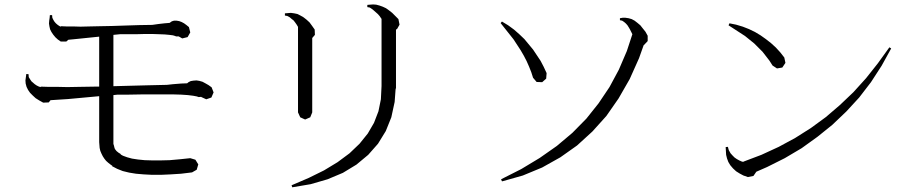

<svg xmlns="http://www.w3.org/2000/svg" viewBox="-20 -791 4040 844"><path d="M729.5 -24.4 687.5 -22.5H648.4L612.3 -24.4L578.1 -27.3L547.9 -32.2L519.5 -39.1L495.1 -48.8L472.7 -60.5L473.6 -62.5L468.8 -65.4L456.1 -75.2L446.3 -84L438.5 -93.8L431.6 -104.5L425.8 -116.2L420.9 -127.9L418 -140.6L417 -153.3L416 -166V-368.2L278.3 -355.5L231.4 -352.5L202.1 -350.6L194.3 -340.8L169.9 -339.8L152.3 -349.6L136.7 -359.4L124 -371.1L112.3 -382.8L103.5 -395.5L96.7 -409.2L92.8 -423.8L91.8 -437.5L93.8 -452.1L95.7 -465.8L105.5 -464.8L106.4 -452.1L112.3 -442.4L118.2 -433.6L132.8 -420.9L141.6 -415L151.4 -410.2L159.2 -408.2V-410.2L190.4 -409.2H229.5L276.4 -408.2L331.1 -409.2L393.6 -410.2H416V-629.9L301.8 -618.2L280.3 -616.2L271.5 -608.4H247.1L234.4 -617.2L223.6 -627L213.9 -638.7L206.1 -650.4L200.2 -662.1L197.3 -674.8L195.3 -687.5L196.3 -700.2L198.2 -712.9L199.2 -724.6H209L210 -712.9L214.8 -703.1L219.7 -695.3L225.6 -688.5L232.4 -682.6L239.3 -677.7L246.1 -673.8H247.1V-675.8L270.5 -674.8H299.8L334 -673.8L375 -674.8L420.9 -675.8L472.7 -676.8L530.3 -678.7L592.8 -680.7L649.4 -681.6L676.8 -685.5L703.1 -688.5L725.6 -690.4L735.4 -697.3L745.1 -700.2H755.9L767.6 -698.2L778.3 -694.3L789.1 -688.5L799.8 -680.7L810.5 -671.9L816.4 -648.4L804.7 -627.9L781.2 -622.1L765.6 -630.9H753.9L750 -632.8L740.2 -635.7L724.6 -637.7L704.1 -639.6L678.7 -640.6L649.4 -641.6H616.2L578.1 -640.6H507.8L478.5 -637.7V-412.1L627 -416L713.9 -418L740.2 -420.9L776.4 -423.8L802.7 -424.8L808.6 -429.7L818.4 -434.6L830.1 -436.5L843.8 -437.5L856.4 -435.5L870.1 -431.6L882.8 -424.8L896.5 -417L910.2 -407.2L918.9 -384.8L909.2 -362.3L886.7 -354.5L865.2 -364.3L864.3 -365.2L853.5 -364.3L844.7 -367.2L829.1 -370.1L805.7 -373L776.4 -375L742.2 -376H702.1H656.2H604.5L546.9 -375H497.1L478.5 -373V-158.2L480.5 -152.3L483.4 -140.6L485.4 -135.7L492.2 -127L497.1 -123L502 -119.1L508.8 -115.2L511.7 -111.3L520.5 -106.4L539.1 -99.6L560.5 -93.8L586.9 -89.8L616.2 -86.9L649.4 -85.9H685.5L725.6 -86.9L769.5 -90.8L816.4 -95.7L838.9 -88.9L851.6 -68.4L844.7 -44.9L824.2 -33.2L775.4 -27.3Z M1264.6 32.2 1261.7 23.4 1336.9 -8.8 1404.3 -42 1463.9 -78.1 1516.6 -117.2 1560.5 -159.2 1596.7 -204.1 1624 -251 1643.6 -301.8 1654.3 -354.5 1657.2 -413.1V-708L1648.4 -720.7L1640.6 -729.5L1623 -745.1L1614.3 -752L1605.5 -757.8L1594.7 -759.8V-769.5L1606.4 -770.5L1620.1 -771.5L1633.8 -770.5L1648.4 -766.6L1662.1 -761.7L1676.8 -754.9L1690.4 -745.1L1704.1 -734.4L1731.4 -707L1736.3 -682.6L1724.6 -662.1H1720.7V-402.3H1719.7L1718.8 -396.5L1714.8 -342.8L1700.2 -275.4L1675.8 -214.8L1641.6 -159.2L1598.6 -110.4L1546.9 -67.4L1487.3 -31.2L1419.9 -2.9L1345.7 18.6L1265.6 32.2ZM1284.2 -682.6 1277.3 -692.4 1270.5 -701.2 1261.7 -708 1253.9 -714.8 1243.2 -720.7 1232.4 -722.7V-732.4L1258.8 -734.4L1273.4 -732.4L1287.1 -729.5L1300.8 -722.7L1314.5 -714.8L1328.1 -704.1L1340.8 -692.4L1351.6 -677.7L1363.3 -661.1L1364.3 -637.7L1352.5 -624V-296.9L1343.8 -275.4L1321.3 -265.6L1299.8 -275.4L1290 -296.9V-672.9Z M2186.5 5.9 2182.6 -2.9 2271.5 -47.9 2352.5 -96.7 2427.7 -149.4 2496.1 -207 2557.6 -269.5 2611.3 -336.9 2659.2 -408.2 2700.2 -484.4 2735.4 -566.4 2759.8 -640.6 2749 -662.1 2743.2 -671.9 2738.3 -679.7 2731.4 -687.5 2723.6 -694.3 2714.8 -700.2 2705.1 -702.1V-710.9L2716.8 -712.9H2729.5L2743.2 -710.9L2756.8 -707L2769.5 -700.2L2782.2 -690.4L2794.9 -679.7L2805.7 -666L2817.4 -651.4L2827.1 -633.8V-610.4L2810.5 -592.8H2809.6L2789.1 -535.2L2748 -443.4L2699.2 -358.4L2645.5 -281.2L2584 -212.9L2516.6 -151.4L2443.4 -99.6L2363.3 -54.7L2278.3 -19.5L2188.5 5.9ZM2305.7 -498 2294.9 -522.5 2282.2 -546.9 2268.6 -570.3 2237.3 -618.2 2180.7 -689.5 2186.5 -696.3 2213.9 -679.7 2239.3 -661.1 2262.7 -640.6 2285.2 -619.1 2323.2 -573.2 2356.4 -523.4 2370.1 -497.1 2382.8 -469.7 2380.9 -445.3 2363.3 -429.7 2338.9 -430.7 2323.2 -449.2 2315.4 -473.6Z M3231.4 -28.3 3215.8 -38.1 3202.1 -50.8 3190.4 -64.5 3181.6 -79.1 3175.8 -94.7 3171.9 -110.4 3170.9 -127.9 3169.9 -144.5 3179.7 -145.5 3183.6 -130.9 3191.4 -117.2 3200.2 -107.4 3209 -98.6 3218.8 -91.8 3229.5 -85.9 3240.2 -81.1 3248 -79.1 3247.1 -80.1 3327.1 -110.4 3403.3 -145.5 3475.6 -184.6 3544.9 -228.5 3610.4 -276.4 3671.9 -329.1 3731.4 -385.7 3787.1 -447.3 3838.9 -512.7 3889.6 -583 3897.5 -578.1 3855.5 -502 3808.6 -429.7 3756.8 -362.3 3700.2 -300.8 3638.7 -242.2 3573.2 -189.5 3503.9 -139.6 3429.7 -95.7 3351.6 -56.6 3304.7 -36.1 3292 -17.6 3267.6 -12.7 3248 -19.5ZM3362.3 -524.4 3332 -563.5 3295.9 -599.6 3254.9 -632.8 3182.6 -679.7 3186.5 -688.5 3215.8 -682.6 3245.1 -673.8 3272.5 -663.1 3298.8 -650.4 3323.2 -635.7 3346.7 -619.1 3369.1 -601.6 3390.6 -582 3410.2 -560.5 3427.7 -538.1 3432.6 -514.6 3418.9 -494.1 3395.5 -490.2 3376 -502.9Z"/></svg>

Font: Kurinto Seri
Style: Regular
Weight: 400
Designer: Kurinto was developed by Clint Goss from a range of fonts that are compatible with the SIL Open Font License Version 1.1
Foundry: Clinton F. Goss
Version: Version 2.196; July 25, 2020